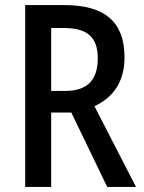

<svg xmlns="http://www.w3.org/2000/svg" viewBox="-20 -734 564 754"><path d="M233 -714H79V0H181V-292H260L401 0H514L351 -317C424 -351 469 -412 469 -509C469 -646 394 -714 233 -714ZM230 -624C321 -624 364 -590 364 -505C364 -421 324 -377 237 -377H181V-624Z"/></svg>

Font: Noto Sans Gujarati UI Condensed Medium
Style: Regular
Weight: 500
Width: 3
Designer: Jelle Bosma - Monotype Design Team, Universal Thirst
Foundry: Monotype Imaging Inc.
Version: Version 2.106